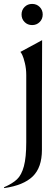

<svg xmlns="http://www.w3.org/2000/svg" viewBox="-45 -725 285 980"><path d="M89 -342Q89 -374 82 -403Q75 -432 68.5 -445Q62 -458 59 -460L170 -520L169 -231V40Q169 130 122 175.5Q75 221 -23 235L-25 231Q19 212 42 190Q65 168 77 123.5Q89 79 89 1ZM157.5 -612.5Q142 -597 119 -597Q96 -597 80.5 -612.5Q65 -628 65 -651Q65 -674 80.5 -689.5Q96 -705 119 -705Q142 -705 157.5 -689.5Q173 -674 173 -651Q173 -628 157.5 -612.5Z"/></svg>

Font: Coconat
Style: Regular
Weight: 400
Designer: Sara Lavazza
Foundry: Collletttivo
Version: Version 1.000;Glyphs 3.2 (3217)